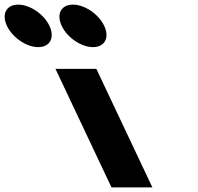

<svg xmlns="http://www.w3.org/2000/svg" viewBox="-307 -811 855 831"><path d="M-228.4 -791C-279.4 -791 -301.1 -750 -276.9 -699C-252.8 -648 -192.5 -607 -141.5 -607C-90.5 -607 -68.8 -648 -92.9 -699C-117.1 -750 -177.4 -791 -228.4 -791ZM8.6 -791C-42.4 -791 -64.1 -750 -39.9 -699C-15.8 -648 44.5 -607 95.5 -607C146.5 -607 168.2 -648 144.1 -699C119.9 -750 59.6 -791 8.6 -791ZM-67 -513H110L352.5 0H175.5Z"/></svg>

Font: Hussar
Style: BdOpOblFive
Weight: 700
Foundry: Cannot Into Space Fonts
Version: Version 2.00